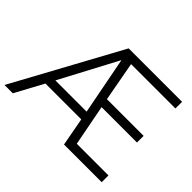

<svg xmlns="http://www.w3.org/2000/svg" viewBox="-158 -967 1214 1214"><g transform="rotate(45 449.0 -359.5)"><path d="M-9.8 0 381.8 -718.8H859.4V-659.2H462.9L511.7 -394.5H839.8V-335H523.4L576.2 -60.5H859.4V0H522.5L487.3 -189.5H167L64.5 0ZM197.3 -248H476.6L402.3 -632.8H401.4Z"/></g></svg>

Font: Min Sans Light
Style: Regular
Weight: 300
Designer: Jinseong-Kim, NotoSansCJK, Nunito
Foundry: Jinseong-Kim
Version: Version 1.400;Glyphs 3.1.2 (3151)